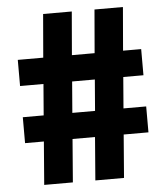

<svg xmlns="http://www.w3.org/2000/svg" viewBox="-53 -787 721 834"><g transform="rotate(-5 308.0 -370.0)"><path d="M344 -188H246L231 0H106L121 -188H39V-301H130L141 -437H39V-551H150L166 -740H291L275 -551H374L390 -740H514L498 -551H577V-437H489L478 -301H577V-188H469L454 0H329ZM255 -301H354L365 -437H266Z"/></g></svg>

Font: Encode Sans Narrow
Style: ExtraBold
Weight: 800
Designer: Pablo Impallari, Andres Torresi
Foundry: Pablo Impallari, Andres Torresi
Version: Version 1.000; ttfautohint (v1.00) -l 8 -r 50 -G 200 -x 14 -